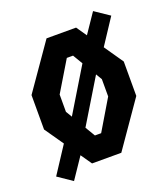

<svg xmlns="http://www.w3.org/2000/svg" viewBox="-151 -889 921 1053"><g transform="rotate(-20 310.0 -363.0)"><path d="M158.2 -196.2 394.2 -585.9 463.8 -536.6 223.2 -139.9ZM14.9 0.2 175.1 -244.9 244.6 -159.3 98.6 57.1ZM368.6 -566.9 515.4 -783.3 600.8 -725.7 445.7 -490ZM40.8 -265V-465.8L224.6 -730H397L579.2 -465.8V-265L395.3 0H224.6ZM328.2 -138.8 433.2 -315V-415.8L328.8 -591.2H292.4L186.8 -415.8V-315L291.8 -138.8Z"/></g></svg>

Font: Monaspace Krypton Var ExLight
Style: Regular
Weight: 200
Designer: Riley Cran and the Lettermatic Team
Version: Version 1.200 (Monaspace Krypton Var)